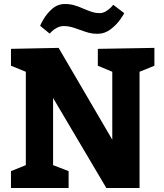

<svg xmlns="http://www.w3.org/2000/svg" viewBox="-20 -946 825 966"><path d="M307.1 -925.8Q331.1 -925.8 352.5 -919.9Q374 -914.1 400.9 -901.9Q427.7 -890.6 444.8 -885.3Q461.9 -879.9 481 -879.9Q498 -879.9 513.4 -889.4Q528.8 -898.9 538.3 -908.9Q547.9 -918.9 549.8 -921.9L605 -879.9Q605 -877 585.9 -849.4Q566.9 -821.8 536.9 -798.8Q506.8 -775.9 470.2 -775.9Q446.3 -775.9 427.2 -781Q408.2 -786.1 378.9 -796.9Q355 -805.7 337.9 -810.3Q320.8 -814.9 301.8 -814.9Q282.7 -814.9 266.8 -806.4Q251 -797.9 241.5 -788.8Q231.9 -779.8 230 -776.9L182.1 -815.9Q182.1 -819.8 198.5 -848.4Q214.8 -877 242.4 -901.4Q270 -925.8 307.1 -925.8ZM35.2 -85 109.9 -115.2V-585L35.2 -615.2V-700.2L274.9 -705.1L544.9 -243.2V-585L472.2 -615.2V-700.2L756.8 -705.1V-615.2L682.1 -585V0H515.1L247.1 -453.1V-115.2L325.2 -85V0H35.2Z"/></svg>

Font: Kadwa
Style: Regular
Weight: 400
Designer: Sol Matas
Foundry: Sol Matas
Version: Version 1.000;PS 001.000;hotconv 1.0.70;makeotf.lib2.5.58329